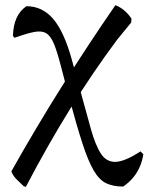

<svg xmlns="http://www.w3.org/2000/svg" viewBox="-20 -481 574 742"><path d="M523 104 534 115Q530 141 520 164Q510 187 494 206Q478 225 456 240Q418 240 391 227.5Q364 215 342.5 178.5Q321 142 298.5 73Q276 4 246 -108L215 -227Q201 -281 188.5 -311.5Q176 -342 158.5 -352.5Q141 -363 112.5 -357.5Q84 -352 36 -335L30 -342Q32 -423 82 -457Q144 -457 186 -407.5Q228 -358 258 -249L290 -132Q314 -44 331.5 18.5Q349 81 370.5 113.5Q392 146 427.5 144.5Q463 143 523 104ZM80 241 72 239Q56 224 43 211Q30 198 24 181Q119 12 220 -148.5Q321 -309 426 -461Q446 -453 461.5 -439.5Q477 -426 488 -409L487 -394L433 -328Q339 -202 251 -60Q163 82 80 241Z"/></svg>

Font: Alegreya
Style: Regular
Weight: 400
Designer: Juan Pablo del Peral
Foundry: Huerta Tipografica
Version: Version 2.009